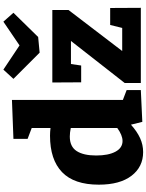

<svg xmlns="http://www.w3.org/2000/svg" viewBox="118 -992 888 1165"><g transform="rotate(-90 562.5 -410.0)"><path d="M538 -109 598 -86V0L405 9L388 -60Q347 -23 306.5 -4.5Q266 14 222 14Q132 14 78 -56.5Q24 -127 24 -255Q24 -405 100 -478Q176 -551 321 -551Q344 -551 368 -548V-662L302 -687V-773L538 -782ZM289 -111Q324 -111 368 -143V-425Q339 -431 316 -431Q255 -431 228 -389.5Q201 -348 201 -271Q201 -197 224 -154Q247 -111 289 -111ZM993 -186H1096L1097 0H641V-98L896 -424H756L747 -362H645L644 -537H1084V-439L835 -113H975ZM869 -736 1013 -834 1067 -773 920 -623 825 -614 666 -773 722 -834Z"/></g></svg>

Font: Bitter Pro ExtraBold
Style: Regular
Weight: 800
Designer: Sol Matas, and Bitter project Authors
Foundry: Sol Matas
Version: Version 1.010